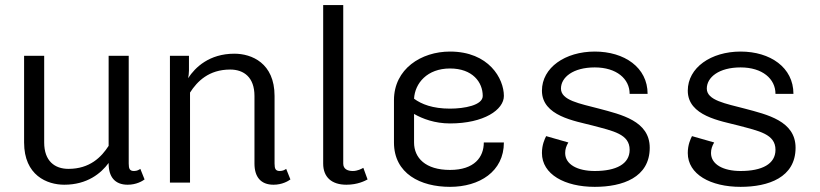

<svg xmlns="http://www.w3.org/2000/svg" viewBox="-20 -720 3232 757"><path d="M550 -12.5 533.3 -54.2C528.3 -50.8 520.8 -45.8 508.3 -45.8C491.7 -45.8 487.5 -54.2 487.5 -75V-500H408.3V-145C380 -100.8 334.2 -54.2 250 -54.2C195.8 -54.2 154.2 -85 154.2 -158.3V-500H75V-158.3C75 -28.3 165.8 8.3 233.3 8.3C324.2 8.3 378.3 -36.7 408.3 -77.5V-75C408.3 -23.3 432.5 8.3 483.3 8.3C517.5 8.3 540.8 -5.8 550 -12.5Z M1125 -12.5 1108.3 -54.2C1103.3 -50.8 1095.8 -45.8 1083.3 -45.8C1066.7 -45.8 1062.5 -54.2 1062.5 -75V-341.7C1062.5 -471.7 971.7 -508.3 904.2 -508.3C805 -508.3 749.2 -454.2 721.7 -411.7C723.3 -420 725 -430 725 -441.7V-500H650V0H729.2V-355C757.5 -399.2 803.3 -445.8 887.5 -445.8C941.7 -445.8 983.3 -415 983.3 -341.7V-75C983.3 -23.3 1007.5 8.3 1058.3 8.3C1092.5 8.3 1115.8 -5.8 1125 -12.5Z M1429.2 -12.5 1412.5 -58.3C1405 -54.2 1390 -45.8 1370.8 -45.8C1350.8 -45.8 1333.3 -53.3 1333.3 -75V-700H1254.2V-75C1254.2 -21.7 1287.5 8.3 1345.8 8.3C1390 8.3 1418.3 -6.7 1429.2 -12.5Z M1754.2 -516.7C1640.8 -516.7 1533.3 -448.3 1533.3 -325V-158.3C1533.3 -35 1638.3 16.7 1754.2 16.7C1870 16.7 1966.7 -43.3 1966.7 -158.3H1887.5C1887.5 -100.8 1850.8 -50 1754.2 -50C1657.5 -50 1612.5 -97.5 1612.5 -158.3V-270.8C1645.8 -251.7 1694.2 -233.3 1754.2 -233.3C1888.3 -233.3 1966.7 -287.5 1966.7 -341.7C1966.7 -410 1907.5 -516.7 1754.2 -516.7ZM1612.5 -330.8C1615.8 -391.7 1664.2 -450 1754.2 -450C1843.3 -450 1883.3 -395.8 1883.3 -341.7C1883.3 -305 1810.8 -291.7 1754.2 -291.7C1685.8 -291.7 1641.7 -309.2 1612.5 -330.8Z M2325 -516.7C2208.3 -516.7 2116.7 -453.3 2116.7 -362.5C2116.7 -262.5 2246.7 -243.3 2316.7 -225C2397.5 -203.3 2462.5 -191.7 2462.5 -129.2C2462.5 -73.3 2409.2 -45.8 2325 -45.8C2256.7 -45.8 2208.3 -71.7 2208.3 -116.7C2208.3 -131.7 2212.5 -144.2 2220.8 -158.3L2133.3 -183.3C2127.5 -171.7 2116.7 -149.2 2116.7 -116.7C2116.7 -32.5 2206.7 16.7 2325 16.7C2434.2 16.7 2541.7 -20 2541.7 -137.5C2541.7 -243.3 2429.2 -268.3 2341.7 -291.7C2265.8 -311.7 2191.7 -324.2 2191.7 -370.8C2191.7 -415 2239.2 -454.2 2325 -454.2C2410.8 -454.2 2462.5 -409.2 2462.5 -350H2533.3C2533.3 -454.2 2441.7 -516.7 2325 -516.7Z M2900 -516.7C2783.3 -516.7 2691.7 -453.3 2691.7 -362.5C2691.7 -262.5 2821.7 -243.3 2891.7 -225C2972.5 -203.3 3037.5 -191.7 3037.5 -129.2C3037.5 -73.3 2984.2 -45.8 2900 -45.8C2831.7 -45.8 2783.3 -71.7 2783.3 -116.7C2783.3 -131.7 2787.5 -144.2 2795.8 -158.3L2708.3 -183.3C2702.5 -171.7 2691.7 -149.2 2691.7 -116.7C2691.7 -32.5 2781.7 16.7 2900 16.7C3009.2 16.7 3116.7 -20 3116.7 -137.5C3116.7 -243.3 3004.2 -268.3 2916.7 -291.7C2840.8 -311.7 2766.7 -324.2 2766.7 -370.8C2766.7 -415 2814.2 -454.2 2900 -454.2C2985.8 -454.2 3037.5 -409.2 3037.5 -350H3108.3C3108.3 -454.2 3016.7 -516.7 2900 -516.7Z"/></svg>

Font: BoonHome
Style: Book
Weight: 400
Designer: Sungsit Sawaiwan
Foundry: Sungsit Sawaiwan
Version: Version 0.2